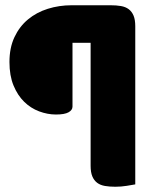

<svg xmlns="http://www.w3.org/2000/svg" viewBox="-20 -633 590 731"><path d="M401 -613Q423 -613 440.5 -610Q458 -607 470 -598Q482 -589 488.5 -573.5Q495 -558 495 -533V69Q484 71 462.5 74.5Q441 78 419 78Q397 78 379.5 75Q362 72 350 63Q338 54 331.5 38.5Q325 23 325 -2V-470H256V-227Q256 -214 241 -205.5Q226 -197 193 -197Q161 -197 129 -209Q97 -221 72 -245.5Q47 -270 31.5 -307.5Q16 -345 16 -397Q16 -451 35 -491.5Q54 -532 86.5 -559Q119 -586 162 -599.5Q205 -613 253 -613Z"/></svg>

Font: Baloo Bhai 2 ExtraBold
Style: Regular
Weight: 800
Designer: Supriya Tembe, Noopur Datye and Ek Type
Foundry: Ek Type
Version: Version 1.640;PS 1.000;hotconv 16.6.51;makeotf.lib2.5.65220;